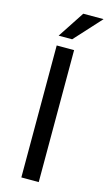

<svg xmlns="http://www.w3.org/2000/svg" viewBox="-137 -953 564 999"><g transform="rotate(15 145.0 -453.0)"><path d="M183.1 0H89.4V-710.9H183.1ZM180.2 -906.2H289.6L158.7 -762.7H85.9Z"/></g></svg>

Font: RobotoDraft
Style: Regular
Weight: 400
Version: Version 2.001101; 2014